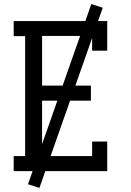

<svg xmlns="http://www.w3.org/2000/svg" viewBox="-20 -838 640 940"><path d="M47 0V-74H103V-661H47V-735H505V-590H431V-662H186V-419H425V-345H186V-74H431V-145H505V0ZM173 82 117 64 427 -818 483 -800Z"/></svg>

Font: Iosevka HT Extended
Style: Regular
Weight: 400
Width: 7
Monospace: yes
Designer: Belleve Invis
Foundry: Belleve Invis
Version: Version 32.3.0; ttfautohint (v1.8.4)